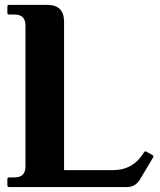

<svg xmlns="http://www.w3.org/2000/svg" viewBox="-20 -757 646 777"><path d="M494.1 0H17.1Q9.8 0 9.8 -7.3V-31.7Q9.8 -39.1 17.1 -39.1H39.1Q83 -39.1 83 -83V-654.3Q83 -698.2 39.1 -698.2H17.1Q9.8 -698.2 9.8 -705.6V-730Q9.8 -737.3 17.1 -737.3H170.9Q239.3 -737.3 239.3 -668.9V-68.4H436.5Q519 -68.4 562 -139.6Q564.9 -144.5 568.4 -144.5Q569.8 -144.5 571.8 -143.6L596.7 -129.9Q601.1 -127.4 601.1 -124Q601.1 -122.1 600.1 -120.6L546.4 -30.8Q527.8 0 494.1 0Z"/></svg>

Font: Simply Serif
Style: Bold
Weight: 700
Designer: Wojciech Kalinowski "wmk69" (wmk69@o2.pl)
Foundry: Wojciech Kalinowski "wmk69" (wmk69@o2.pl)
Version: Version 1.0.0; 2022-02-18